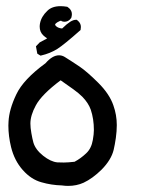

<svg xmlns="http://www.w3.org/2000/svg" viewBox="-20 -421 540 626"><path d="M172.4 -240.7Q182.1 -240.7 190.9 -235.4Q215.3 -220.2 239.5 -203.9Q263.7 -187.5 300.3 -151.1Q336.9 -114.7 349.6 -77.6Q360.8 -46.4 360.8 -13.2Q360.8 6.8 357.7 28.8Q354.5 50.8 350.6 67.4Q342.8 100.1 311 132.3Q281.7 161.1 252.4 174.8Q229.5 185.1 202.1 185.1Q192.4 185.1 182.1 183.6Q147 182.6 115.2 173.3Q81.5 164.1 54.2 133.3Q26.9 102.5 16.1 58.6Q7.3 22.5 7.3 -11.7Q7.3 -18.1 7.8 -24.4Q9.8 -64.5 33.2 -113.3Q56.2 -162.1 128.4 -214.8Q150.9 -240.7 172.4 -240.7ZM79.1 -18.1Q79.1 -4.9 82.3 13.2Q85.4 31.2 88.9 43.9Q95.7 66.9 120.6 86.7Q145.5 106.4 167 108.4Q174.8 108.9 188 108.9Q201.2 108.9 223.1 106.4Q243.2 95.7 260.7 79.1Q277.8 63.5 282.7 35.2Q286.1 16.1 286.1 2.9Q286.1 -33.2 275.9 -63.5Q268.1 -85.4 248.5 -105.5Q236.8 -117.2 219.2 -129.9Q201.7 -142.6 177.7 -159.2Q115.7 -112.8 96.7 -77.1Q79.1 -44.9 79.1 -18.1ZM121.1 -305.7Q109.4 -316.9 109.4 -334Q109.4 -339.4 110.4 -344.7Q114.7 -367.2 134.3 -385.7Q149.4 -400.9 177.7 -400.9Q187 -400.9 199.2 -398.9L200.7 -397.9L206.1 -393.6Q214.4 -385.7 214.4 -374.5Q214.4 -369.6 212.4 -362.8Q210 -359.4 208 -357.4Q200.2 -350.1 190.4 -350.1Q187 -350.1 181.6 -351.6L180.2 -353Q179.7 -353.5 178.7 -353.5Q177.7 -353.5 174.6 -352.3Q171.4 -351.1 166.5 -348.1L161.6 -344.2Q159.7 -342.3 159.7 -340.8Q159.7 -338.9 162.6 -335.9Q169.9 -329.1 182.6 -328.1Q198.2 -343.3 208.7 -349.9Q219.2 -356.4 227.1 -356.4Q227.5 -356.4 230.5 -356.4Q234.4 -353.5 235.8 -351.6Q243.7 -343.8 243.7 -333Q243.7 -329.6 242.7 -323.2Q189.5 -275.9 166.5 -261.2Q142.6 -246.6 114.7 -240.2L111.8 -239.7L101.6 -246.1L97.2 -270L109.4 -282.7L133.8 -295.9Q127.4 -299.8 121.1 -305.7Z"/></svg>

Font: Bakudai
Style: Bold
Weight: 700
Version: Version 1.48